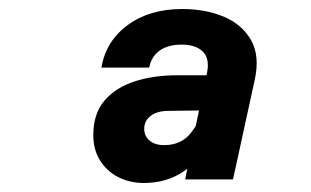

<svg xmlns="http://www.w3.org/2000/svg" viewBox="-20 -727 690 426"><path d="M391 -329 406 -408 439 -564Q446 -596 430.5 -612Q415 -628 383 -628Q353 -628 334.5 -615Q316 -602 311 -577H205Q215 -636 263.5 -671.5Q312 -707 384 -707Q436 -707 476.5 -690Q517 -673 537 -638Q557 -603 545 -549L497 -329ZM299 -321Q268 -321 242.5 -334Q217 -347 202 -371Q187 -395 187 -427Q187 -475 212 -504Q237 -533 279 -546.5Q321 -560 373 -560H447L430 -482L354 -481Q329 -481 314.5 -470Q300 -459 300 -441Q300 -425 312 -415Q324 -405 344 -405Q382 -405 403 -431.5Q424 -458 445 -503L447 -440Q426 -373 388 -347Q350 -321 299 -321Z"/></svg>

Font: Azeret Mono Thin
Style: Bold Italic
Weight: 700
Italic angle: -12°
Version: Version 1.002